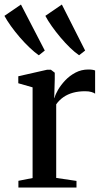

<svg xmlns="http://www.w3.org/2000/svg" viewBox="-64 -846 468 866"><path d="M19 0V-30.5L83 -43V-452L18.5 -470.5V-502L148.5 -531.5H165.5L183 -518V-489L180.5 -402.5L182.5 -406.5Q186 -420.5 198.2 -441.5Q210.5 -462.5 230.2 -483.5Q250 -504.5 276.5 -518.5Q303 -532.5 334.5 -532.5Q346 -532.5 353.2 -531.2Q360.5 -530 365 -528V-423.5Q360 -427.5 348.5 -431Q337 -434.5 320 -434.5Q290 -434.5 265.5 -427.8Q241 -421 222 -407.8Q203 -394.5 189.5 -375.5V-43.5L281 -30V0ZM110.5 -597Q92.5 -609.5 70 -630.8Q47.5 -652 25.5 -677.5Q3.5 -703 -14.8 -728.5Q-33 -754 -44 -774.5L30.5 -825.5L138 -618L111.5 -597ZM292.5 -597Q274 -609.5 252.2 -630.5Q230.5 -651.5 209 -677Q187.5 -702.5 169.5 -728Q151.5 -753.5 140.5 -774.5L215 -825.5L320 -618L293 -597Z"/></svg>

Font: Merriweather 96pt Medium
Style: Regular
Weight: 500
Version: Version 2.100